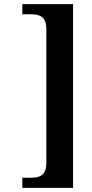

<svg xmlns="http://www.w3.org/2000/svg" viewBox="-20 -780 446 928"><path d="M88 128H333V-760H88V-711H128C170 -711 204 -702 204 -639V7C204 70 170 79 128 79H88Z"/></svg>

Font: Noto Serif Bengali SemiCondensed
Style: Bold
Weight: 700
Width: 4
Designer: Juan Bruce, Universal Thirst, Indian Type Foundry and the Monotype Design Team.
Foundry: Monotype Imaging Inc.
Version: Version 2.003